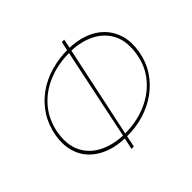

<svg xmlns="http://www.w3.org/2000/svg" viewBox="-174 -940 1139 1139"><g transform="rotate(-45 395.5 -370.0)"><path d="M347 -71Q276 -72 218.5 -93Q161 -114 121.5 -153.5Q82 -193 66 -249.5Q50 -306 62 -377Q76 -451 113 -508Q150 -565 205 -604.5Q260 -644 329 -664Q398 -684 474 -684V-664Q373 -665 290 -631Q207 -597 152.5 -532.5Q98 -468 82 -377Q67 -284 99.5 -221Q132 -158 198 -125.5Q264 -93 347 -91ZM323 0 339 -74 341 -81 465 -674 466 -681 479 -740H499L487 -682L485 -674L359 -79L358 -73L343 0ZM355 -71V-91Q454 -90 536.5 -124.5Q619 -159 673.5 -223.5Q728 -288 742 -377Q757 -471 724.5 -534Q692 -597 627 -629.5Q562 -662 479 -664V-684Q549 -683 606 -662Q663 -641 702 -601Q741 -561 757.5 -505Q774 -449 762 -377Q750 -305 713.5 -248.5Q677 -192 622.5 -152Q568 -112 499.5 -91Q431 -70 355 -71Z"/></g></svg>

Font: Raleway Thin
Style: Italic
Weight: 100
Italic angle: -12°
Designer: Matt McInerney, Pablo Impallari, Rodrigo Fuenzalida
Foundry: Matt McInerney, Pablo Impallari, Rodrigo Fuenzalida
Version: Version 4.026